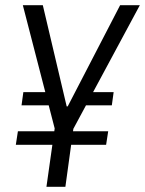

<svg xmlns="http://www.w3.org/2000/svg" viewBox="-20 -720 559 740"><path d="M49 -214H397L389 -162H41ZM70 -365H186L179 -314H63ZM301 -365H418L411 -314H294ZM68 -700H145L237 -310H241L443 -700H519L263 -224H191ZM196 -262H268L232 0H159Z"/></svg>

Font: Pathway Extreme SemiCondensed Light
Style: Italic
Weight: 300
Width: 4
Italic angle: -8°
Version: Version 1.001;gftools[0.9.26]